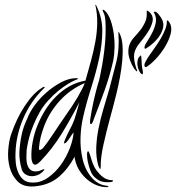

<svg xmlns="http://www.w3.org/2000/svg" viewBox="-20 -770 728 793"><path d="M558 -538Q562 -543 563 -539Q564 -535 564 -530Q565 -520 565 -513.5Q565 -507 565.5 -502Q566 -497 567 -491Q568 -485 570 -475Q571 -470 570 -468Q569 -466 569 -464Q567 -462 563 -465.5Q559 -469 556 -475Q553 -480 550.5 -488Q548 -496 547.5 -505Q547 -514 549 -523Q551 -532 558 -538ZM544 -485Q546 -480 546.5 -478.5Q547 -477 545 -475Q544 -475 539.5 -480Q535 -485 533 -488Q514 -521 511 -544Q508 -567 514.5 -584.5Q521 -602 534 -616Q547 -630 559 -645Q571 -660 579.5 -678.5Q588 -697 586 -723Q585 -728 591.5 -724.5Q598 -721 603 -714Q614 -699 610 -681Q606 -663 595 -644.5Q584 -626 570.5 -609.5Q557 -593 549 -582Q532 -557 533.5 -533.5Q535 -510 544 -485ZM578 -495Q574 -501 580 -513Q586 -525 596.5 -540.5Q607 -556 620 -574Q633 -592 644 -611Q655 -630 662.5 -649Q670 -668 669 -684L670 -685Q673 -687 676.5 -682Q680 -677 681 -675Q692 -656 684.5 -629Q677 -602 660.5 -575Q644 -548 622.5 -525.5Q601 -503 584 -493Q580 -492 578 -495ZM577 -571Q575 -579 585.5 -595Q596 -611 607 -631.5Q618 -652 623 -674.5Q628 -697 616 -718Q614 -720 615 -720.5Q616 -721 621 -722Q628 -720 636.5 -709Q645 -698 648 -692Q657 -676 654 -658.5Q651 -641 640.5 -624.5Q630 -608 615 -594Q600 -580 585 -571Q584 -570 581 -569Q578 -568 577 -571ZM448 -521Q434 -458 411.5 -395.5Q389 -333 367 -277Q366 -272 362 -264Q358 -256 353 -258Q352 -258 352 -267Q352 -276 353 -279Q355 -293 358.5 -312.5Q362 -332 366.5 -352Q371 -372 376 -391.5Q381 -411 385 -425Q388 -431 392.5 -452Q397 -473 402 -501.5Q407 -530 411 -563Q415 -596 416 -626.5Q417 -657 415.5 -682Q414 -707 407 -719Q402 -729 405 -730Q409 -730 414 -725Q429 -710 437.5 -684.5Q446 -659 450 -629.5Q454 -600 453 -571Q452 -542 448 -521ZM474 -632Q484 -612 486 -583Q488 -554 485 -520.5Q482 -487 475.5 -451.5Q469 -416 461 -383.5Q453 -351 445.5 -323Q438 -295 433 -277Q419 -225 407.5 -173.5Q396 -122 396 -86Q396 -73 395 -73Q393 -71 390.5 -76Q388 -81 386 -86Q376 -122 377.5 -160.5Q379 -199 387 -239.5Q395 -280 407.5 -321.5Q420 -363 432 -404Q446 -456 460 -512.5Q474 -569 469 -632Q469 -637 468.5 -637.5Q468 -638 469 -638Q471 -638 474 -632ZM330 -427Q270 -401 227.5 -354.5Q185 -308 163 -251Q154 -227 148.5 -205.5Q143 -184 141 -160Q140 -148 147 -151Q154 -154 159 -160Q171 -175 181 -189.5Q191 -204 201.5 -219.5Q212 -235 223.5 -252.5Q235 -270 249 -290Q264 -311 277.5 -331.5Q291 -352 301.5 -370Q312 -388 319.5 -403Q327 -418 330 -427ZM308 -348Q272 -278 234 -216.5Q196 -155 147 -104Q116 -71 110 -114Q108 -148 115 -185Q122 -222 136 -255Q149 -287 168 -317Q187 -347 212 -372Q237 -397 267.5 -414Q298 -431 333 -437Q345 -479 356 -519.5Q367 -560 374 -599Q381 -638 381.5 -674.5Q382 -711 375 -744Q373 -750 374 -750Q376 -751 377.5 -748Q379 -745 379 -744Q403 -696 402.5 -641Q402 -586 389 -527Q376 -468 356.5 -407Q337 -346 323 -285Q314 -246 312.5 -201.5Q311 -157 321 -114Q331 -69 358 -37.5Q385 -6 420 -3Q428 -2 428 0Q428 2 425.5 2.5Q423 3 421 3Q400 3 379.5 -5Q359 -13 341 -28Q323 -43 309.5 -63.5Q296 -84 290 -110Q288 -118 288 -123Q260 -70 220.5 -37.5Q181 -5 121 0Q76 3 52.5 -21Q29 -45 20 -79Q11 -113 14 -150.5Q17 -188 25 -212Q48 -281 83 -333.5Q118 -386 153 -407Q155 -409 159 -410.5Q163 -412 164 -411Q166 -410 163 -407Q160 -404 159 -403Q105 -349 75.5 -279.5Q46 -210 44 -138Q43 -120 45 -99Q47 -78 54.5 -59.5Q62 -41 76 -28.5Q90 -16 114 -16Q148 -15 178.5 -36.5Q209 -58 231.5 -89.5Q254 -121 268 -157Q282 -193 284 -223Q277 -215 272 -206.5Q267 -198 259 -188Q258 -186 253 -181.5Q248 -177 245 -178Q243 -179 247 -189.5Q251 -200 257 -212.5Q263 -225 269 -236.5Q275 -248 277 -252Q288 -275 294 -298Q300 -321 308 -348ZM447 -23Q447 -21 442 -19Q439 -18 437 -18Q418 -16 401.5 -20Q385 -24 368 -41Q359 -50 352.5 -68Q346 -86 342.5 -103Q339 -120 339.5 -133Q340 -146 344 -145Q345 -146 347.5 -141Q350 -136 352 -129.5Q354 -123 356 -116.5Q358 -110 359 -107Q364 -91 371 -78Q378 -65 388 -55Q412 -27 440 -26Q442 -26 444.5 -25.5Q447 -25 447 -23ZM302 -445Q302 -444 300.5 -443Q299 -442 293 -440Q280 -435 261 -423.5Q242 -412 221 -395Q200 -378 179.5 -355.5Q159 -333 144 -307Q129 -280 118.5 -254.5Q108 -229 102 -207.5Q96 -186 93.5 -171Q91 -156 90 -151Q89 -134 89 -117.5Q89 -101 93.5 -87.5Q98 -74 108 -67Q118 -60 138 -63Q140 -63 150.5 -67.5Q161 -72 163 -71Q164 -70 162 -67Q160 -64 156 -60.5Q152 -57 148.5 -54.5Q145 -52 144 -51Q135 -46 124 -43.5Q113 -41 102.5 -43Q92 -45 83 -51.5Q74 -58 70 -70Q59 -107 60 -142Q62 -177 69 -211.5Q76 -246 93 -281Q103 -308 124.5 -337Q146 -366 174 -390Q202 -414 232.5 -430Q263 -446 290 -447Q294 -447 298 -447Q302 -447 302 -445Z"/></svg>

Font: Akronim
Style: Regular
Weight: 400
Designer: Grzegorz Klimczewski
Foundry: Fonty.PL
Version: Version 1.002